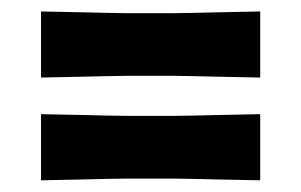

<svg xmlns="http://www.w3.org/2000/svg" viewBox="-20 -448 526 335"><path d="M51.6 -248.8Q99.4 -247.8 126.5 -247.3Q153.6 -246.8 170.4 -246.3Q187.3 -245.8 202.9 -245.8Q218.6 -245.8 242.3 -245.8Q267.1 -245.8 282.7 -245.8Q298.3 -245.8 315 -246.3Q331.6 -246.8 359.1 -247.3Q386.5 -247.8 434 -248.8V-133.4Q386.3 -134.4 359 -134.9Q331.8 -135.4 315.2 -135.9Q298.6 -136.4 283.1 -136.4Q267.6 -136.4 243 -136.4Q217.3 -136.4 201.1 -136.4Q184.9 -136.4 167.9 -135.9Q150.9 -135.4 124.5 -134.9Q98.1 -134.4 51.6 -133.4ZM51.6 -428Q99.4 -427 126.5 -426.5Q153.6 -426 170.4 -425.5Q187.3 -425 202.9 -425Q218.6 -425 242.3 -425Q267.1 -425 282.7 -425Q298.3 -425 315 -425.5Q331.6 -426 359.1 -426.5Q386.5 -427 434 -428V-312.7Q386.3 -313.7 359 -314.2Q331.8 -314.7 315.2 -315.2Q298.6 -315.7 283.1 -315.7Q267.6 -315.7 243 -315.7Q217.3 -315.7 201.1 -315.7Q184.9 -315.7 167.9 -315.2Q150.9 -314.7 124.5 -314.2Q98.1 -313.7 51.6 -312.7Z"/></svg>

Font: Ojuju ExtraLight
Style: Regular
Weight: 200
Designer: Chisaokwu Joboson, Mirko Velimirovic
Foundry: Udi Foundry
Version: Version 1.000